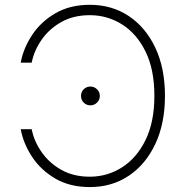

<svg xmlns="http://www.w3.org/2000/svg" viewBox="-20 -757 764 787"><path d="M348.1 -737.3Q439 -737.3 508.3 -690.9Q577.6 -644.5 616.9 -560.8Q656.2 -477.1 656.2 -364.3Q656.2 -251.5 616.9 -167.5Q577.6 -83.5 508.3 -36.9Q439 9.8 348.1 9.8Q266.6 9.8 207 -24.9Q147.5 -59.6 111.6 -114Q75.7 -168.5 64.9 -227.5H109.9Q119.6 -177.7 150.9 -133.1Q182.1 -88.4 231.9 -60.5Q281.7 -32.7 348.1 -32.7Q419.9 -32.7 480.2 -71Q540.5 -109.4 576.7 -183.3Q612.8 -257.3 612.8 -364.3Q612.8 -471.7 576.7 -545.4Q540.5 -619.1 480.2 -657Q419.9 -694.8 348.1 -694.8Q281.7 -694.8 231.9 -667Q182.1 -639.2 150.9 -594.5Q119.6 -549.8 109.9 -500H64.9Q75.7 -559.1 111.6 -613.5Q147.5 -668 207 -702.6Q266.6 -737.3 348.1 -737.3ZM350.6 -325.2Q334.5 -325.2 323.2 -336.4Q312 -347.7 312 -363.8Q312 -379.9 323.2 -391.1Q334.5 -402.3 350.6 -402.3Q366.2 -402.3 377.7 -391.1Q389.2 -379.9 389.2 -363.8Q389.2 -347.7 377.7 -336.4Q366.2 -325.2 350.6 -325.2Z"/></svg>

Font: Inter Extra Light
Style: Regular
Weight: 200
Designer: Rasmus Andersson
Foundry: rsms
Version: Version 4.000;git-3c8e0fc